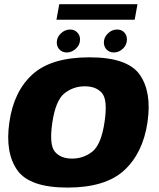

<svg xmlns="http://www.w3.org/2000/svg" viewBox="-20 -866 740 891"><path d="M293 4.5Q469.5 4.5 556.5 -75.8Q643.5 -156 664.5 -299Q685 -439.5 628.2 -519.8Q571.5 -600 395.5 -600Q218.5 -600 131.2 -521.2Q44 -442.5 23.5 -299Q3 -158.5 59.8 -77Q116.5 4.5 293 4.5ZM314.5 -130Q261.5 -130 234.5 -162.2Q207.5 -194.5 223 -298.5Q238.5 -401 279.5 -433.2Q320.5 -465.5 373.5 -465.5Q427 -465.5 453.8 -433.5Q480.5 -401.5 465 -298.5Q449.5 -195 408.5 -162.5Q367.5 -130 314.5 -130ZM290 -622.5Q313 -622.5 332.2 -640.2Q351.5 -658 351.5 -682.5Q351.5 -702.5 338.2 -715.8Q325 -729 305.5 -729Q281.5 -729 262.5 -711Q243.5 -693 243.5 -669Q243.5 -649 256.5 -635.8Q269.5 -622.5 290 -622.5ZM508 -622.5Q532 -622.5 550.5 -640.2Q569 -658 569 -682.5Q569 -702.5 556.5 -715.8Q544 -729 523 -729Q499.5 -729 480.8 -711Q462 -693 462 -669Q462 -649 475 -635.8Q488 -622.5 508 -622.5ZM242 -774.5H605L618 -846.5H255Z"/></svg>

Font: Anybody Thin ExtraBold
Style: Italic
Weight: 800
Italic angle: -10°
Version: Version 1.113;gftools[0.9.25]